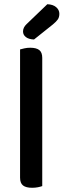

<svg xmlns="http://www.w3.org/2000/svg" viewBox="-20 -883 301 909"><path d="M204 -863Q231 -862 246 -849Q261 -836 261 -818Q261 -802 254 -791.5Q247 -781 230 -767L141 -696Q116 -697 102.5 -707.5Q89 -718 89 -734Q89 -753 106 -769ZM132 6Q103 6 89 -5Q75 -16 75 -42V-649Q82 -651 95 -654Q108 -657 123 -657Q152 -657 166 -646Q180 -635 180 -609V-2Q172 1 159.5 3.5Q147 6 132 6Z"/></svg>

Font: Baloo Chettan 2 Medium
Style: Regular
Weight: 500
Designer: Maithili Shingre, Unnati Kotecha and Ek Type
Foundry: Ek Type
Version: Version 1.640;hotconv 1.0.111;makeotfexe 2.5.65597; ttfautoh